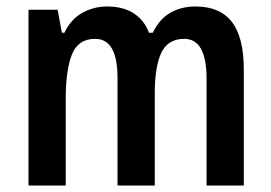

<svg xmlns="http://www.w3.org/2000/svg" viewBox="-20 -573 838 593"><path d="M584 -553Q659 -553 696 -505.5Q733 -458 733 -358V0H618V-330Q618 -453 549 -453Q499 -453 478.5 -410.5Q458 -368 458 -284V0H343V-332Q343 -453 274 -453Q221 -453 202 -404.5Q183 -356 183 -268V0H68V-543H158L171 -472H179Q199 -514 234.5 -533.5Q270 -553 311 -553Q361 -553 393.5 -531.5Q426 -510 440 -472H452Q472 -514 506 -533.5Q540 -553 584 -553Z"/></svg>

Font: Noto Sans Sinhala Condensed SemiBold
Style: Regular
Weight: 600
Width: 3
Designer: Jelle Bosma - Monotype Design Team
Foundry: Monotype Imaging Inc.
Version: Version 2.006; ttfautohint (v1.8.4.7-5d5b)